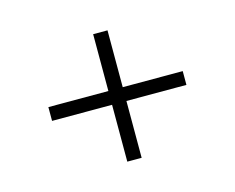

<svg xmlns="http://www.w3.org/2000/svg" viewBox="-71 -655 790 646"><g transform="rotate(-15 324.0 -332.0)"><path d="M299 -110V-308H90V-356H299V-554H349V-356H558V-308H349V-110Z"/></g></svg>

Font: Geologica Cursive Thin
Style: Regular
Weight: 250
Designer: Sindre Bremnes, Frode Helland
Foundry: Monokrom Skriftforlag AS
Version: Version 1.010;gftools[0.9.28]